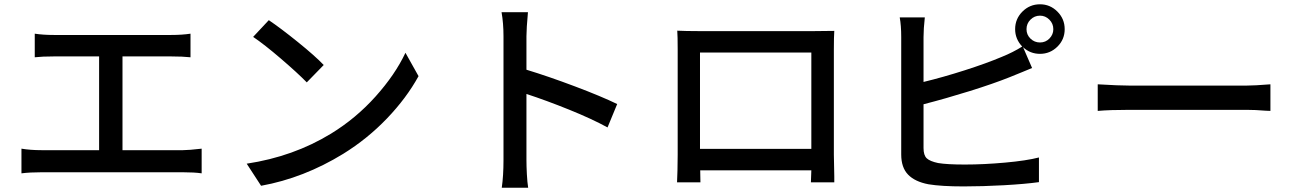

<svg xmlns="http://www.w3.org/2000/svg" viewBox="-20 -839 6040 895"><path d="M173 -139H442V-576H231Q177 -576 142 -572V-682Q181 -676 231 -676H778Q828 -676 868 -682V-572Q831 -576 778 -576H551V-139H833Q859 -139 920 -146V-31Q886 -36 833 -36H173Q120 -36 80 -31V-146Q122 -139 173 -139Z M1489 -536 1410 -455Q1367 -499 1289.5 -565.5Q1212 -632 1160 -667L1233 -745Q1288 -708 1368.5 -643Q1449 -578 1489 -536ZM1523 -216Q1639 -287 1730.5 -389Q1822 -491 1870 -593L1931 -484Q1875 -382 1784 -287Q1693 -192 1580 -122Q1396 -9 1197 27L1130 -76Q1348 -109 1523 -216Z M2327 -670Q2327 -731 2318 -782H2441Q2434 -705 2434 -670V-514Q2536 -483 2659.5 -436.5Q2783 -390 2857 -354L2812 -245Q2739 -285 2632.5 -328Q2526 -371 2434 -401V-92Q2434 -64 2436 -26.5Q2438 11 2442 36H2319Q2327 -20 2327 -92Z M3234 -694H3777Q3836 -694 3869 -695Q3867 -668 3867 -609V-118L3869 -17V11H3760L3762 -45H3244L3245 11H3136Q3137 -7 3138 -44.5Q3139 -82 3139 -118V-609Q3139 -670 3137 -696Q3177 -694 3234 -694ZM3762 -594H3243V-145H3762Z M4828 -641Q4854 -641 4872 -659.5Q4890 -678 4890 -703Q4890 -729 4871.5 -747.5Q4853 -766 4828 -766Q4802 -766 4783.5 -747.5Q4765 -729 4765 -703Q4765 -677 4783.5 -659Q4802 -641 4828 -641ZM4285 -666V-457Q4376 -479 4477.5 -511.5Q4579 -544 4650 -574Q4702 -595 4745 -622Q4712 -657 4712 -703Q4712 -751 4746 -785Q4780 -819 4828 -819Q4875 -819 4909 -785Q4943 -751 4943 -703Q4943 -655 4909 -621.5Q4875 -588 4828 -588Q4782 -588 4749 -619L4791 -522L4745 -503L4686 -479Q4611 -449 4500.5 -414.5Q4390 -380 4285 -353V-149Q4285 -115 4300 -101Q4315 -87 4353 -79Q4395 -72 4478 -72Q4565 -72 4665 -81Q4765 -90 4823 -105V10Q4758 19 4659 24.5Q4560 30 4472 30Q4368 30 4308 20Q4245 8 4213 -25Q4181 -58 4181 -119V-666Q4181 -720 4174 -758H4291Q4285 -704 4285 -666Z M5246 -440H5790Q5827 -440 5902 -446V-322L5879 -323Q5831 -327 5790 -327H5246Q5154 -327 5097 -322V-446Q5196 -440 5246 -440Z"/></svg>

Font: Sinter Medium
Style: Regular
Weight: 500
Foundry: Adobe & rsms
Version: Version 1.000